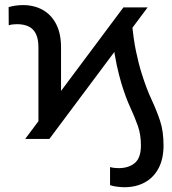

<svg xmlns="http://www.w3.org/2000/svg" viewBox="-20 -558 691 771"><path d="M178.2 0H81.1L475.6 -528.3H572.8ZM433.6 -389.2 509.8 -469.2Q515.6 -401.9 526.4 -350.8Q537.1 -299.8 549.8 -260.3Q568.4 -201.2 588.6 -158Q608.9 -114.7 622.8 -72.8Q636.7 -30.8 636.7 25.9Q636.7 80.1 616.7 117.7Q596.7 155.3 561.3 174.6Q525.9 193.8 479.5 193.8Q466.8 193.8 450 191.7Q433.1 189.5 421.9 185.5V112.8Q429.7 115.2 439 116.2Q448.2 117.2 456.1 117.2Q496.6 117.2 521.2 96.7Q545.9 76.2 545.9 25.9Q545.9 -17.6 533.7 -52.2Q521.5 -86.9 503.2 -126.5Q484.9 -166 467.3 -223.6Q457.5 -256.8 448.7 -297.1Q439.9 -337.4 433.6 -389.2ZM225.1 -105.5 134.3 -22.5V-367.7Q134.3 -401.9 124 -422.4Q113.8 -442.9 94.5 -451.9Q75.2 -460.9 48.3 -460.9Q41.5 -460.9 32 -460Q22.5 -459 15.1 -456.5L14.6 -529.3Q26.4 -533.2 42.5 -535.4Q58.6 -537.6 71.3 -537.6Q117.2 -537.6 151.9 -518.1Q186.5 -498.5 205.8 -460.7Q225.1 -422.9 225.1 -367.7Z"/></svg>

Font: RobotoDEMO
Style: Regular
Weight: 400
Designer: Christian Robertson
Foundry: Google
Version: Version 2.136